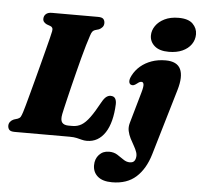

<svg xmlns="http://www.w3.org/2000/svg" viewBox="-62 -800 1155 1103"><g transform="rotate(5 515.5 -248.0)"><path d="M358.5 0H42Q18.5 0 10.5 -9.2Q2.5 -18.5 2.5 -32.5Q2.5 -45.5 10.5 -55.5Q18.5 -65.5 31 -70.5L53.5 -77.5Q65 -82 69.8 -90.5Q74.5 -99 80.5 -117.5Q84.5 -129.5 92.5 -158.5Q100.5 -187.5 111.2 -227.2Q122 -267 134 -312.5Q146 -358 157.8 -403.2Q169.5 -448.5 179.8 -488Q190 -527.5 197 -555.5Q204 -583.5 206 -594.5Q208.5 -607 205 -614Q201.5 -621 193 -624L172 -631.5Q162.5 -636 156 -643.2Q149.5 -650.5 149.5 -661.5Q149.5 -678.5 161.2 -689.2Q173 -700 195.5 -700H461.5Q485 -700 493 -690.8Q501 -681.5 501 -667.5Q501 -653.5 492.8 -644Q484.5 -634.5 473.5 -629.5L450 -622.5Q441 -619 435.8 -612.2Q430.5 -605.5 425 -588Q417 -565 407 -530.8Q397 -496.5 386.2 -456Q375.5 -415.5 364.8 -373Q354 -330.5 344 -290Q334 -249.5 326 -215.5Q318 -181.5 312.5 -158Q307 -134.5 305.5 -126Q298.5 -91 309.8 -77Q321 -63 347 -63H369.5Q398.5 -63 421.5 -76.8Q444.5 -90.5 468.5 -123.2Q492.5 -156 523.5 -213Q536.5 -236.5 548.5 -245.5Q560.5 -254.5 573 -254.5Q592 -254.5 599.8 -242.2Q607.5 -230 607 -209.5Q605 -157 594.2 -115.2Q583.5 -73.5 564.5 -44.5Q545.5 -15.5 519.2 -0.2Q493 15 459 15Q443.5 15 430 11.2Q416.5 7.5 400.2 3.8Q384 0 358.5 0ZM953 -321.5 840.5 59Q815 145 762.5 192.2Q710 239.5 624 239.5Q569.5 239.5 541.2 215Q513 190.5 513 151Q513 114 535.2 90Q557.5 66 592.5 66Q620 66 640.2 78.5Q660.5 91 678.2 103.8Q696 116.5 716 116.5Q729 116.5 737.2 110.5Q745.5 104.5 749 90.5Q753.5 73 747.5 55.2Q741.5 37.5 730.5 18.8Q719.5 0 709.2 -20.2Q699 -40.5 694.2 -62.5Q689.5 -84.5 696.5 -109L748 -289.5Q758 -324.5 755.5 -337.2Q753 -350 743 -350Q737.5 -350 732 -347.5Q726.5 -345 718 -338Q706 -328.5 698.2 -326.8Q690.5 -325 683 -328.5Q673.5 -333.5 672.8 -347Q672 -360.5 683 -381.5Q699 -412.5 726.2 -435.8Q753.5 -459 790 -472Q826.5 -485 870.5 -485Q936.5 -485 956.5 -443Q976.5 -401 953 -321.5ZM883.5 -535.5Q829.5 -535.5 801.5 -560Q773.5 -584.5 773.5 -620Q773.5 -649.5 791.5 -675.8Q809.5 -702 843 -718.5Q876.5 -735 923.5 -735Q980 -735 1005.5 -709.5Q1031 -684 1031 -649.5Q1031 -617 1012.8 -591Q994.5 -565 961.5 -550.2Q928.5 -535.5 883.5 -535.5Z"/></g></svg>

Font: Fraunces
Style: Italic
Weight: 900
Italic angle: -16°
Version: Version 1.000;[0bf87f6ff]